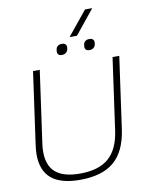

<svg xmlns="http://www.w3.org/2000/svg" viewBox="-107 -1095 922 1182"><g transform="rotate(-10 354.0 -504.0)"><path d="M59 -190Q59 -214 64 -251L127 -700H169L106 -251Q102 -226 102 -199Q102 -112 151.5 -70Q201 -28 303 -28Q420 -28 482.5 -82Q545 -136 561 -251L624 -700H666L603 -251Q584 -117 510 -53.5Q436 10 297 10Q177 10 118 -39.5Q59 -89 59 -190ZM292 -797 293 -804Q294 -817 303.5 -825.5Q313 -834 327 -834H333Q346 -834 353.5 -826Q361 -818 359 -804L358 -797Q356 -784 346 -775.5Q336 -767 323 -767H317Q303 -767 296.5 -775.5Q290 -784 292 -797ZM464 -797 465 -804Q466 -817 475.5 -825.5Q485 -834 499 -834H505Q518 -834 525.5 -826Q533 -818 531 -804L530 -797Q528 -784 518.5 -775.5Q509 -767 495 -767H489Q476 -767 469 -775Q462 -783 464 -797ZM508 -1018H553L431 -867H385Z"/></g></svg>

Font: Krub ExtraLight
Style: Italic
Weight: 275
Italic angle: -8°
Designer: Ekaluck Peanpanawate
Foundry: Cadson Demak Co.,Ltd.
Version: Version 1.000; ttfautohint (v1.6)